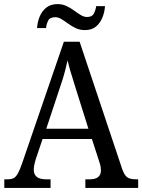

<svg xmlns="http://www.w3.org/2000/svg" viewBox="-20 -918 695 938"><path d="M1 0V-42H18Q36 -42 47 -48Q58 -54 67.5 -71Q77 -88 88 -120L292 -714H369L577 -92Q584 -72 592.5 -61Q601 -50 613.5 -46Q626 -42 644 -42H655V0H397V-42H418Q446 -42 459.5 -53Q473 -64 473 -86Q473 -93 472 -100Q471 -107 469 -115Q467 -123 464 -131L429 -239H188L154 -138Q152 -130 149.5 -121Q147 -112 146 -104Q145 -96 145 -89Q145 -66 159.5 -54Q174 -42 205 -42H227V0ZM206 -289H412L355 -470Q346 -500 337.5 -526.5Q329 -553 322 -577Q315 -601 310 -623Q305 -601 299.5 -578.5Q294 -556 286.5 -532Q279 -508 269 -479ZM395 -771Q370 -771 350 -780.5Q330 -790 313 -802.5Q296 -815 280.5 -824.5Q265 -834 250 -834Q224 -834 215.5 -817.5Q207 -801 205 -781H161Q163 -811 174 -837.5Q185 -864 206.5 -881Q228 -898 261 -898Q285 -898 305 -888.5Q325 -879 342 -866.5Q359 -854 374.5 -844.5Q390 -835 405 -835Q430 -835 438.5 -851.5Q447 -868 450 -888H493Q491 -858 480 -831.5Q469 -805 448.5 -788Q428 -771 395 -771Z"/></svg>

Font: Noto Serif Khmer SemiCondensed
Style: Regular
Weight: 400
Width: 4
Designer: Danh Hong and the Monotype Design Team
Foundry: Monotype Imaging Inc.
Version: Version 2.004